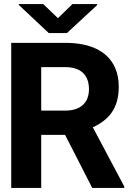

<svg xmlns="http://www.w3.org/2000/svg" viewBox="-20 -921 651 941"><path d="M35 0H182V-260H299L432 0H589V-7L435 -297C510 -332 562 -386 562 -496C562 -531 556 -562 544 -589C507 -672 420 -711 300 -711H35ZM72 -897 219 -759H308L456 -896V-901H335L264 -832L192 -901H72ZM182 -379V-592H300C374 -592 416 -555 416 -484C416 -414 371 -379 300 -379Z"/></svg>

Font: Asimov Pro
Style: Bd
Weight: 700
Designer: Google
Version: Version 2.000980; 2014